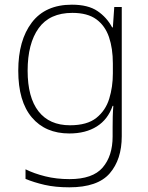

<svg xmlns="http://www.w3.org/2000/svg" viewBox="-20 -560 630 820"><path d="M287 -540Q356 -540 396 -513Q436 -486 459 -443H462L468 -530H500V22Q500 121 448.5 180.5Q397 240 276 240Q216 240 170.5 229.5Q125 219 89 204V163Q125 181 173 193Q221 205 277 205Q376 205 418.5 155.5Q461 106 461 23V-15Q461 -40 461.5 -61.5Q462 -83 464 -108H461Q441 -50 393.5 -20Q346 10 276 10Q174 10 116 -58.5Q58 -127 58 -258Q58 -388 116 -464Q174 -540 287 -540ZM289 -505Q192 -505 145 -439.5Q98 -374 98 -258Q98 -144 144.5 -84.5Q191 -25 279 -25Q352 -25 391.5 -56.5Q431 -88 446.5 -138.5Q462 -189 462 -246V-289Q462 -353 445.5 -401.5Q429 -450 391.5 -477.5Q354 -505 289 -505Z"/></svg>

Font: Noto Sans ExtraLight
Style: Regular
Weight: 200
Designer: Monotype Design Team
Foundry: Monotype Imaging Inc.
Version: Version 2.007